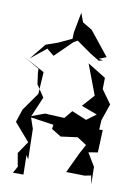

<svg xmlns="http://www.w3.org/2000/svg" viewBox="-119 -952 700 1023"><g transform="rotate(10 231.5 -440.5)"><path d="M130 -640 222 -730 243 -742 321 -687 372 -656 394 -662 369 -666 410 -682 306 -812 254 -843 236 -892 215 -781 214 -747 141 -713 78 -691 7 -604 91 -672ZM447 0 445 -95 402 -166 452 -174 457 -296 438 -295 441 -347 472 -437 419 -511 420 -572 321 -633 383 -469 325 -404 411 -372 360 -334 280 -367 244 -324 139 -329 69 -303 115 -411 72 -476 64 -535 63 -558 -21 -607 93 -545 84 -401 96 -441 17 -329 -6 -259 77 -163 32 -97 45 -25 25 11H82L80 -94L93 -73L89 -238L69 -296L193 -278L190 -255L242 -223L332 -235L383 -202L357 -154L304 -42L404 -40L438 -47Z"/></g></svg>

Font: Charger Distortion
Style: 2
Weight: 400
Designer: Jasper
Foundry: Cannot Into Space Fonts
Version: Version 0.98